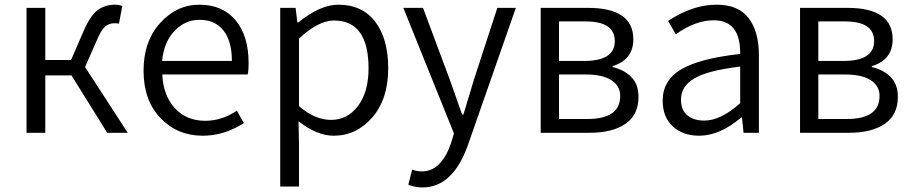

<svg xmlns="http://www.w3.org/2000/svg" viewBox="-20 -574 3946 830"><path d="M347.7 -284.2 532.2 0H443.4L289.1 -248H175.8V0H94.7V-540H175.8V-314.5H287.1L340.8 -438.5Q370.1 -505.9 401.4 -529.8Q432.6 -553.7 477.5 -553.7Q493.2 -553.7 508.8 -547.9L494.1 -471.7Q487.3 -473.6 475.6 -473.6Q451.2 -473.6 434.1 -459Q417 -444.3 397.5 -397.5Z M856.4 12.7Q747.1 12.7 673.8 -63.5Q600.6 -139.6 600.6 -268.6Q600.6 -395.5 672.4 -474.6Q744.1 -553.7 841.8 -553.7Q942.4 -553.7 998.5 -486.3Q1054.7 -418.9 1054.7 -300.8Q1054.7 -268.6 1050.8 -252H681.6Q685.5 -161.1 735.8 -106.4Q786.1 -51.8 867.2 -51.8Q939.5 -51.8 1003.9 -95.7L1034.2 -42Q949.2 12.7 856.4 12.7ZM680.7 -310.5H982.4Q982.4 -396.5 945.8 -442.4Q909.2 -488.3 842.8 -488.3Q780.3 -488.3 734.4 -440.4Q688.5 -392.6 680.7 -310.5Z M1191.4 232.4V-540H1257.8L1265.6 -476.6H1268.6Q1364.3 -553.7 1442.4 -553.7Q1545.9 -553.7 1602.1 -480Q1658.2 -406.2 1658.2 -279.3Q1658.2 -145.5 1589.4 -66.4Q1520.5 12.7 1422.9 12.7Q1349.6 12.7 1270.5 -49.8L1272.5 44.9V232.4ZM1411.1 -55.7Q1482.4 -55.7 1527.8 -116.2Q1573.2 -176.8 1573.2 -278.3Q1573.2 -485.4 1423.8 -485.4Q1356.4 -485.4 1272.5 -407.2V-115.2Q1340.8 -55.7 1411.1 -55.7Z M1806.6 236.3Q1773.4 236.3 1745.1 224.6L1761.7 159.2Q1783.2 167 1803.7 167Q1887.7 167 1929.7 44.9L1942.4 2.9L1723.6 -540H1808.6L1923.8 -231.4Q1928.7 -217.8 1948.2 -162.6Q1967.8 -107.4 1977.5 -79.1H1983.4Q2024.4 -215.8 2029.3 -231.4L2129.9 -540H2210L2003.9 49.8Q1938.5 236.3 1806.6 236.3Z M2317.4 0V-540H2521.5Q2717.8 -540 2717.8 -404.3Q2717.8 -315.4 2627.9 -288.1V-284.2Q2677.7 -272.5 2709 -241.2Q2740.2 -210 2740.2 -155.3Q2740.2 -77.1 2683.6 -38.6Q2627 0 2529.3 0ZM2396.5 -310.5H2504.9Q2637.7 -310.5 2637.7 -396.5Q2637.7 -481.4 2511.7 -481.4H2396.5ZM2396.5 -59.6H2519.5Q2661.1 -59.6 2661.1 -159.2Q2661.1 -203.1 2622.6 -227.5Q2584 -252 2512.7 -252H2396.5Z M3002 12.7Q2932.6 12.7 2888.7 -27.3Q2844.7 -67.4 2844.7 -138.7Q2844.7 -226.6 2924.3 -273.9Q3003.9 -321.3 3179.7 -340.8Q3181.6 -486.3 3065.4 -486.3Q2986.3 -486.3 2901.4 -425.8L2868.2 -483.4Q2973.6 -553.7 3078.1 -553.7Q3171.9 -553.7 3216.3 -495.6Q3260.7 -437.5 3260.7 -335V0H3194.3L3187.5 -66.4H3184.6Q3091.8 12.7 3002 12.7ZM3024.4 -52.7Q3095.7 -52.7 3179.7 -127.9V-286.1Q3040 -269.5 2981.9 -235.4Q2923.8 -201.2 2923.8 -143.6Q2923.8 -97.7 2951.7 -75.2Q2979.5 -52.7 3024.4 -52.7Z M3438.5 0V-540H3642.6Q3838.9 -540 3838.9 -404.3Q3838.9 -315.4 3749 -288.1V-284.2Q3798.8 -272.5 3830.1 -241.2Q3861.3 -210 3861.3 -155.3Q3861.3 -77.1 3804.7 -38.6Q3748 0 3650.4 0ZM3517.6 -310.5H3626Q3758.8 -310.5 3758.8 -396.5Q3758.8 -481.4 3632.8 -481.4H3517.6ZM3517.6 -59.6H3640.6Q3782.2 -59.6 3782.2 -159.2Q3782.2 -203.1 3743.7 -227.5Q3705.1 -252 3633.8 -252H3517.6Z"/></svg>

Font: Gen Shin Gothic Normal
Style: Regular
Weight: 300
Designer: [Source Han Sans]
Ryoko NISHIZUKA  (kana & ideographs); Paul D. Hunt (Latin, Greek & Cyrillic); Wenlong ZHANG  (bopomofo
Version: Version 1.002.20150607